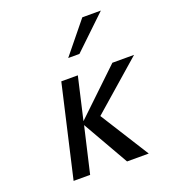

<svg xmlns="http://www.w3.org/2000/svg" viewBox="-139 -877 883 982"><g transform="rotate(-20 302.0 -385.5)"><path d="M208 -500H298L245 -270L486 -500H604L335 -265L502 0H384L241 -250L183 0H93ZM343 -600H282L421 -771H522Z"/></g></svg>

Font: Perun
Style: Italic
Weight: 400
Italic angle: -12°
Foundry: Copyright (c) Stefan Peev, Context Ltd, 2016
Version: Version 1.027